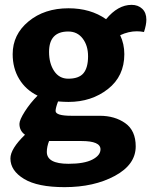

<svg xmlns="http://www.w3.org/2000/svg" viewBox="-20 -519 636 791"><path d="M262.2 -99.1Q245.1 -99.1 219.2 -101.1Q209 -74.2 209 -62Q209 -42 274.9 -42H391.1Q453.1 -42 496.1 -11.5Q539.1 19 539.1 84Q539.1 159.2 453.1 205.6Q367.2 252 246.1 252Q134.8 252 78.9 218Q22.9 184.1 22.9 133.8Q22.9 94.2 83 36.1Q60.1 20 60.1 -8.8Q60.1 -24.9 82.5 -60.1Q105 -95.2 134.8 -125Q85.9 -148.9 59.1 -193.4Q32.2 -237.8 32.2 -295.9Q32.2 -377 97.7 -430.9Q163.1 -484.9 262.2 -484.9Q353 -484.9 417 -439.9Q465.8 -499 522 -499Q548.8 -499 565.9 -482.9Q583 -466.8 583 -438Q583 -417 573.2 -387.2Q558.1 -390.1 543.9 -390.1Q509.8 -390.1 475.1 -374Q492.2 -337.9 492.2 -295.9Q492.2 -205.1 424.6 -152.1Q356.9 -99.1 262.2 -99.1ZM342.8 -287.1Q342.8 -331.1 320.8 -360.1Q298.8 -389.2 261.2 -389.2Q182.1 -389.2 182.1 -305.2Q182.1 -257.8 203.1 -226.3Q224.1 -194.8 261.2 -194.8Q305.2 -194.8 324 -217.5Q342.8 -240.2 342.8 -287.1ZM315.9 62H182.1Q172.9 85.9 172.9 106.9Q172.9 155.8 262.2 155.8Q327.1 155.8 360.6 138.4Q394 121.1 394 96.2Q394 62 315.9 62Z"/></svg>

Font: Sukar
Style: black
Weight: 900
Designer: Dario Muhafara - Ghiath Alsory
Foundry: Dario Muhafara - Ghiath Alsory
Version: Version 1.00 March 27, 2016, initial release